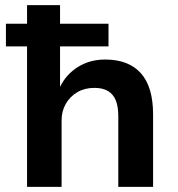

<svg xmlns="http://www.w3.org/2000/svg" viewBox="-20 -725 690 745"><path d="M85 0V-545H3V-633H85V-705H213V-633H401V-545H213V-388Q237 -437 283 -465.5Q329 -494 388 -494Q479 -494 526.5 -441Q574 -388 574 -281V0H439V-275Q439 -311 429.5 -335Q420 -359 399.5 -371.5Q379 -384 346 -384Q309 -384 280.5 -367.5Q252 -351 235.5 -322.5Q219 -294 219 -258V0Z"/></svg>

Font: Nunito Sans 8pt
Style: Bold
Weight: 700
Version: Version 3.101;gftools[0.9.27]